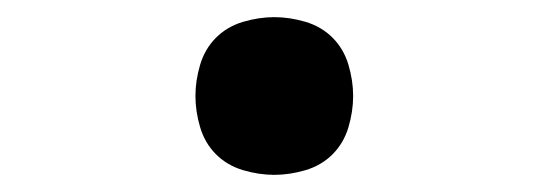

<svg xmlns="http://www.w3.org/2000/svg" viewBox="-20 -452 640 224"><path d="M300 -248Q282 -248 263.5 -253.5Q245 -259 232 -272Q219 -285 213.5 -303.5Q208 -322 208 -340Q208 -358 213.5 -376.5Q219 -395 232 -408Q245 -421 263.5 -426.5Q282 -432 300 -432Q318 -432 336.5 -426.5Q355 -421 368 -408Q381 -395 386.5 -376.5Q392 -358 392 -340Q392 -322 386.5 -303.5Q381 -285 368 -272Q355 -259 336.5 -253.5Q318 -248 300 -248Z"/></svg>

Font: Zed Mono Semibold Extended
Style: Regular
Weight: 600
Width: 7
Monospace: yes
Designer: Belleve Invis
Foundry: Belleve Invis
Version: Version 1.0.0; ttfautohint (v1.8.4)